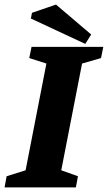

<svg xmlns="http://www.w3.org/2000/svg" viewBox="-39 -820 472 840"><path d="M-19 0 -10 -49 73 -75 164 -542 89 -566 99 -615H413L403 -566L320 -542L229 -75L302 -49L293 0ZM334 -628 96 -739 101 -764 206 -800 360 -669Z"/></svg>

Font: Manuale ExtraBold
Style: Italic
Weight: 800
Italic angle: -11°
Designer: Eduardo Tunni / Pablo Cosgaya
Foundry: Eduardo Tunni / Pablo Cosgaya
Version: Version 1.002